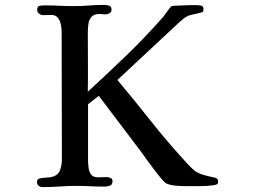

<svg xmlns="http://www.w3.org/2000/svg" viewBox="-20 -759 1040 785"><path d="M872 -18Q872 -8 868 -6Q864 -4 855 -2Q827 2 797 2Q767 2 738 2Q721 2 697.5 0Q674 -2 658 -10Q652 -14 638 -30.5Q624 -47 608 -68.5Q592 -90 578 -109Q564 -128 558 -137L384 -367L340 -333Q340 -277 340 -220Q340 -163 340 -106Q340 -91 342 -74Q344 -57 352.5 -45.5Q361 -34 382 -34Q390 -34 398.5 -34.5Q407 -35 416 -35Q424 -35 432 -31.5Q440 -28 440 -18Q440 -4 429.5 0Q419 4 408 4Q379 4 350.5 2.5Q322 1 293 1Q258 1 223.5 3.5Q189 6 154 6Q144 6 137.5 0Q131 -6 131 -15Q131 -26 141.5 -29Q152 -32 164.5 -32.5Q177 -33 184 -34Q215 -39 224 -60Q233 -81 233 -109Q233 -240 232.5 -370Q232 -500 232 -630Q232 -644 228.5 -660Q225 -676 216 -687Q207 -698 189 -698Q181 -698 172.5 -697.5Q164 -697 156 -697Q148 -697 140 -703Q132 -709 132 -717Q132 -733 141 -735Q150 -737 163 -737Q192 -737 221.5 -735.5Q251 -734 281 -734Q312 -734 343 -736.5Q374 -739 405 -739Q415 -739 425.5 -736Q436 -733 436 -720Q436 -709 427 -704.5Q418 -700 409 -700Q404 -700 398.5 -701Q393 -702 388 -702Q365 -702 354.5 -690.5Q344 -679 341.5 -661.5Q339 -644 339 -626Q339 -565 339.5 -505Q340 -445 339 -384Q420 -458 498.5 -534Q577 -610 649 -692Q652 -696 658.5 -705.5Q665 -715 672 -723.5Q679 -732 680 -733Q682 -735 696 -735.5Q710 -736 727.5 -737Q745 -738 761 -738Q777 -738 784 -738Q792 -738 802 -736Q812 -734 812 -723Q812 -720 811.5 -716.5Q811 -713 809 -711Q808 -709 795.5 -706Q783 -703 769.5 -700Q756 -697 751 -695Q741 -691 731.5 -683.5Q722 -676 713 -668L460 -432Q524 -356 586 -277.5Q648 -199 714 -125Q729 -109 744 -92Q759 -75 776 -61Q791 -50 811.5 -44Q832 -38 848.5 -35Q865 -32 868 -28Q872 -24 872 -18Z"/></svg>

Font: Kaisei Decol Medium
Style: Regular
Weight: 500
Designer: Font-Kai, 金井和夫
Foundry: KAZUO KANAI
Version: Version 5.003